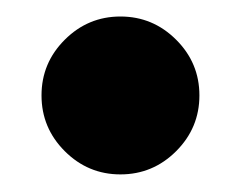

<svg xmlns="http://www.w3.org/2000/svg" viewBox="-20 -418 286 228"><path d="M56.9 -238.5Q29.3 -266.1 29.3 -304.7Q29.3 -343.3 56.9 -370.8Q84.5 -398.4 123 -398.4Q161.6 -398.4 189.2 -370.8Q216.8 -343.3 216.8 -304.7Q216.8 -266.1 189.2 -238.5Q161.6 -210.9 123 -210.9Q84.5 -210.9 56.9 -238.5Z"/></svg>

Font: itsadzoke
Style: Regular
Weight: 700
Width: 7
Version: Version 0.45